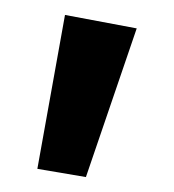

<svg xmlns="http://www.w3.org/2000/svg" viewBox="-20 -832 233 257"><path d="M67 -812 163 -794 95 -595 30 -606Z"/></svg>

Font: Fira Sans
Style: Regular
Weight: 400
Designer: Carrois Corporate & Edenspiekermann AG
Foundry: Carrois Corporate GbR & Edenspiekermann AG
Version: Version 4.106;PS 004.106;hotconv 1.0.70;makeotf.lib2.5.58329